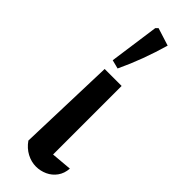

<svg xmlns="http://www.w3.org/2000/svg" viewBox="-261 -786 808 808"><g transform="rotate(45 143.0 -381.5)"><path d="M74 -48 88 -488H189V-80L281 -88Q279 -58 263.5 -36.5Q248 -15 224 -4Q200 7 174 7Q146 7 119.5 -7Q93 -21 74 -48ZM125 -528 86 -538 117 -760 127 -770 206 -745Q190 -689 170 -635Q150 -581 125 -528Z"/></g></svg>

Font: Piazzolla 24pt SemiBold
Style: Regular
Weight: 600
Designer: Juan Pablo del Peral
Foundry: Huerta Tipografica
Version: Version 2.005